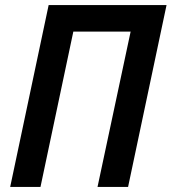

<svg xmlns="http://www.w3.org/2000/svg" viewBox="-20 -734 674 754"><path d="M20 0H139L268 -610H493L363 0H483L634 -714H171Z"/></svg>

Font: Noto Sans SemiCondensed SemiBold
Style: Italic
Weight: 600
Width: 4
Italic angle: -12°
Designer: Monotype Design Team
Foundry: Monotype Imaging Inc.
Version: Version 2.013